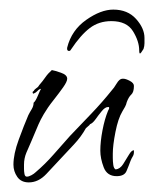

<svg xmlns="http://www.w3.org/2000/svg" viewBox="-20 -371 321 400"><path d="M216 -351Q246 -351 263.5 -331.5Q281 -312 281 -292Q281 -287 281 -281Q281 -275 279 -269Q278 -267 274 -261.5Q270 -256 270 -266Q270 -285 257 -306Q244 -327 212 -327Q186 -327 167 -312.5Q148 -298 128 -268Q126 -264 122.5 -265Q119 -266 120 -272Q129 -308 159.5 -329.5Q190 -351 216 -351ZM40 9Q24 9 16 -2.5Q8 -14 8 -28Q8 -50 19 -80Q30 -110 39 -131Q42 -137 46 -143.5Q50 -150 50 -157Q54 -160 59 -172Q64 -184 65 -185V-186Q61 -185 58 -181.5Q55 -178 50 -176H49Q48 -177 48 -177.5Q48 -178 48 -178Q48 -181 50 -181Q52 -185 56 -187.5Q60 -190 62 -194Q69 -202 74.5 -210Q80 -218 88 -225Q94 -224 107 -219.5Q120 -215 120 -207Q120 -201 111.5 -189Q103 -177 93.5 -165Q84 -153 80 -147Q70 -132 65 -122Q60 -112 56 -102Q52 -92 45 -76Q40 -65 35 -53Q30 -41 30 -28V-19Q30 -14 31 -8.5Q32 -3 36 -3Q40 -3 45.5 -6Q51 -9 54 -12Q74 -29 91.5 -49Q109 -69 126 -88Q148 -111 170.5 -134.5Q193 -158 213 -183Q217 -187 223 -197Q229 -207 235 -207H237Q242 -207 250.5 -202.5Q259 -198 259 -192Q259 -179 253.5 -174Q248 -169 244 -158Q243 -153 240.5 -148.5Q238 -144 235 -139Q226 -124 220.5 -96Q215 -68 215 -51V-42Q215 -35 216 -27.5Q217 -20 221 -18Q230 -19 236.5 -29Q243 -39 248.5 -48.5Q254 -58 259 -58V-54Q259 -49 256.5 -45Q254 -41 252 -36Q248 -25 243.5 -14.5Q239 -4 223 -4Q203 -4 196 -22.5Q189 -41 189 -57Q189 -76 193.5 -99.5Q198 -123 205 -140Q206 -142 207 -144Q208 -146 207 -148H205Q199 -148 192 -139.5Q185 -131 179 -122.5Q173 -114 167 -112V-111L159 -104Q149 -86 134 -70Q119 -54 105 -39Q93 -26 76.5 -8.5Q60 9 40 9Z"/></svg>

Font: Qwitcher Grypen
Style: Regular
Weight: 400
Designer: Robert E. Leuschke
Foundry: Robert E. Leuschke
Version: Version 1.100; ttfautohint (v1.8.3)